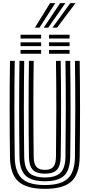

<svg xmlns="http://www.w3.org/2000/svg" viewBox="-20 -1185 568 1215"><path d="M264.2 10Q147.2 10 96 -36.8Q44.8 -83.5 43.2 -191Q41.2 -333.2 41 -487.1Q40.8 -641 43.2 -800H73.2Q71 -653.5 71.1 -497.8Q71.2 -342 73.2 -191.5Q74.5 -96.5 118.8 -55.2Q163 -14 264.2 -14Q365 -14 409 -55.2Q453 -96.5 454.2 -191.5Q456.2 -342.8 456.4 -496.4Q456.5 -650 454.2 -800H484.2Q488.8 -496.2 484.2 -191Q482.8 -83.5 431.8 -36.8Q380.8 10 264.2 10ZM264.2 -38Q179.2 -38 141.9 -73.8Q104.5 -109.5 103.2 -191.8Q98.8 -501.5 103.2 -800H133.2Q131 -649.8 131.1 -497.4Q131.2 -345 133.2 -192.2Q134.2 -122.5 164.6 -92.2Q195 -62 264.2 -62Q333 -62 363.1 -92.2Q393.2 -122.5 394.2 -192.2Q396.2 -343.2 396.4 -496.6Q396.5 -650 394.2 -800H424.2Q428.8 -493.5 424.2 -191.8Q423.2 -109.5 386 -73.8Q348.8 -38 264.2 -38ZM264.2 -86Q211 -86 187.5 -110.8Q164 -135.5 163.2 -192.8Q158.8 -500.8 163.2 -800H193.2Q191 -653.5 191.1 -498.1Q191.2 -342.8 193.2 -193Q193.8 -148.5 210.4 -129.2Q227 -110 264.2 -110Q301.2 -110 317.5 -129.2Q333.8 -148.5 334.2 -193Q336.2 -344.2 336.4 -497Q336.5 -649.8 334.2 -800H364.2Q368.8 -493.2 364.2 -192.8Q363.5 -135.5 340.2 -110.8Q317 -86 264.2 -86ZM290.2 -941V-965H420.2V-941ZM110.2 -941V-965H240.2V-941ZM110.2 -893V-917H240.2V-893ZM290.2 -893V-917H420.2V-893ZM110.2 -845V-869H240.2V-845ZM290.2 -845V-869H420.2V-845ZM201 -1010 296.5 -1165H329.5L229.8 -1010ZM312.2 -1010 424.5 -1165H457.5L341 -1010ZM256.8 -1010 360.5 -1165H393.5L285.2 -1010Z"/></svg>

Font: Big Shoulders Inline Text Black
Style: Regular
Weight: 900
Designer: Patric King
Foundry: XO Type Co
Version: Version 1.000